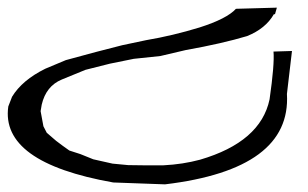

<svg xmlns="http://www.w3.org/2000/svg" viewBox="-781 499 804 502"><path d="M-62 536.1H-64.9Q-86.4 573.7 -134.8 593.3Q-199.7 612.8 -295.4 629.9L-361.8 645.5L-431.2 652.8L-493.7 665.5L-557.6 681.6L-619.6 707Q-660.6 724.1 -671.9 772.5L-674.8 789.6L-667.5 829.1L-658.7 846.2L-634.3 867.2L-616.7 880.4L-599.6 892.6L-570.8 901.9L-537.1 915.5L-486.8 926.8L-445.8 930.7L-407.2 931.2H-353.5Q-303.2 928.7 -257.8 916.5Q-99.6 870.1 -76.2 758.8Q-63 667 -65.9 633.8L-17.6 632.3L-30.8 744.6Q-19 941.4 -349.6 981L-484.9 976.1Q-780.3 923.8 -759.3 777.3L-749.5 752Q-723.1 708.5 -662.6 678.7L-608.9 656.2L-529.8 634.8L-461.4 617.2L-398.9 604Q-329.6 592.3 -259.3 570.8Q-187.5 547.9 -164.1 522L-57.1 519Z"/></svg>

Font: TUNJUNG BIRU
Style: Regular
Weight: 400
Designer: R.S. Wihananto
Foundry: R.S. Wihananto
Version: Version 2.0.1